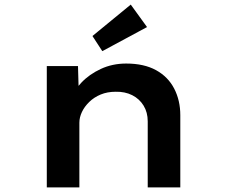

<svg xmlns="http://www.w3.org/2000/svg" viewBox="-20 -817 986 837"><path d="M184 0V-529H320L324 -389L283 -381Q301 -421 335 -457Q369 -493 419.5 -516.5Q470 -540 530 -540Q608 -540 660.5 -511Q713 -482 739.5 -430.5Q766 -379 766 -315V0H624V-288Q624 -327 606 -356.5Q588 -386 556.5 -402Q525 -418 484 -417Q448 -417 419 -405Q390 -393 369 -372.5Q348 -352 337 -328.5Q326 -305 326 -282V0H255Q223 0 205 0Q187 0 184 0ZM426 -594 383 -660 550 -797 621 -699Z"/></svg>

Font: Lexend Tera SemiBold
Style: Regular
Weight: 600
Version: Version 1.007